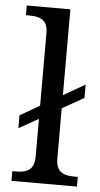

<svg xmlns="http://www.w3.org/2000/svg" viewBox="-54 -794 432 829"><g transform="rotate(5 162.0 -380.0)"><path d="M28 0H312V-42H299C254 -42 217 -51 217 -114V-331L311 -384V-442L217 -388V-760H28V-718H41C85 -718 123 -709 123 -650V-334L38 -285V-229L123 -277V-114C123 -51 86 -42 41 -42H28Z"/></g></svg>

Font: Noto Serif Thai
Style: Regular
Weight: 400
Designer: Monotype Design Team
Foundry: Monotype Imaging Inc.
Version: Version 1.901